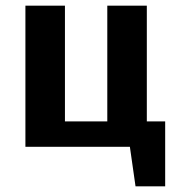

<svg xmlns="http://www.w3.org/2000/svg" viewBox="-20 -520 640 680"><path d="M460 140 440 0H70V-500H210V-90H360V-500H500V-90H565V140Z"/></svg>

Font: Scada
Style: Bold
Weight: 700
Designer: Jovanny Lemonad
Foundry: Jovanny Lemonad
Version: Version 4.100;PS 004.100;hotconv 1.0.88;makeotf.lib2.5.64775